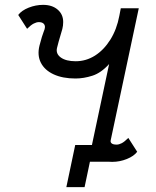

<svg xmlns="http://www.w3.org/2000/svg" viewBox="-20 -652 640 790"><path d="M328 118H253L289.5 -55.5H392.5L440 13.5H350ZM442 14Q398.5 14 375.2 -6.2Q352 -26.5 359 -59L429 -388.5Q396 -352 360.2 -340.5Q324.5 -329 290.5 -329Q238 -329 201 -346Q164 -363 148.2 -393.8Q132.5 -424.5 142.5 -464.5Q153.5 -506.5 159.2 -520Q165 -533.5 165 -540.5Q165 -550 158.5 -555.5Q152 -561 139.5 -561Q130.5 -561 119 -555.2Q107.5 -549.5 91.5 -533.5L55 -590.5Q69 -609 98 -620.5Q127 -632 157.5 -632Q194.5 -632 217.2 -612.5Q240 -593 240 -561.5Q240 -546 236.5 -532.8Q233 -519.5 227.5 -502Q222 -484.5 214.5 -454.5Q209 -430.5 230.5 -415.2Q252 -400 291.5 -400Q334 -400 370.8 -423.2Q407.5 -446.5 434 -488.8Q460.5 -531 471 -587L477 -618H551L435.5 -75Q433.5 -67 439.5 -62Q445.5 -57 460 -57Q469.5 -57 480.8 -62.8Q492 -68.5 508 -84.5L544.5 -27.5Q531 -9.5 502 2.2Q473 14 442 14Z"/></svg>

Font: Victor Mono Thin
Style: Italic
Weight: 100
Italic angle: -12°
Monospace: yes
Designer: Rune Bjørnerås
Version: Version 1.561;gftools[0.9.30]